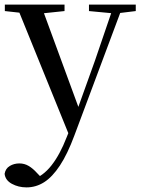

<svg xmlns="http://www.w3.org/2000/svg" viewBox="-29 -542 610 833"><path d="M86 271Q51 271 22.5 255.5Q-6 240 -9 212Q-5 189 13.5 178Q32 167 55 167Q77 167 95.5 178Q114 189 131 208L160 238L127 256L108 239Q157 223 194 176Q231 129 260 54L289 -18L295 -34L383 -279L466 -522H506L294 45Q264 126 231 176Q198 226 162.5 248.5Q127 271 86 271ZM276 57 41 -522H148L314 -70L320 -58ZM-8 -494V-522H251V-494L146 -483H92ZM357 -494V-522H560V-494L478 -484H463Z"/></svg>

Font: Noto Serif JP ExtraLight Medium
Style: Regular
Weight: 500
Version: Version 2.003-H1;hotconv 1.1.1;makeotfexe 2.6.0